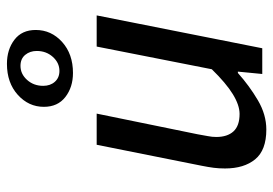

<svg xmlns="http://www.w3.org/2000/svg" viewBox="-140 -654 806 567"><g transform="rotate(-90 263.5 -371.0)"><path d="M164 12Q103 12 76 -21Q49 -54 49 -110Q49 -128 51 -143.5Q53 -159 57 -179L119 -489H211L150 -191Q147 -173 144.5 -160.5Q142 -148 142 -136Q142 -103 158.5 -85Q175 -67 210 -67Q236 -67 268.5 -87Q301 -107 342 -149L409 -489H501L404 0H328L335 -72H331Q293 -38 250.5 -13Q208 12 164 12ZM331 -559Q289 -559 260 -581.5Q231 -604 231 -645Q231 -690 266.5 -722Q302 -754 358 -754Q400 -754 429 -732Q458 -710 458 -669Q458 -623 422.5 -591Q387 -559 331 -559ZM337 -599Q361 -599 378.5 -618.5Q396 -638 396 -666Q396 -686 384.5 -700Q373 -714 352 -714Q328 -714 310.5 -694.5Q293 -675 293 -647Q293 -626 305 -612.5Q317 -599 337 -599Z"/></g></svg>

Font: Source Sans 3 ExtraLight Medium
Style: Italic
Weight: 500
Italic angle: -11°
Version: Version 3.052;hotconv 1.1.0;makeotfexe 2.6.0